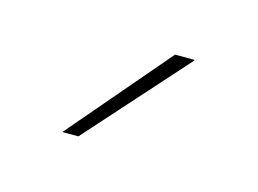

<svg xmlns="http://www.w3.org/2000/svg" viewBox="-37 -733 309 230"><g transform="rotate(15 118.0 -618.0)"><path d="M158 -680H182V-679L71.5 -555.5H52V-556Z"/></g></svg>

Font: Anek Gujarati Medium Thin
Style: Regular
Weight: 250
Version: Version 1.003